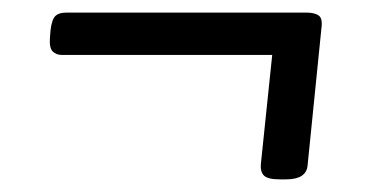

<svg xmlns="http://www.w3.org/2000/svg" viewBox="-20 -361 620 304"><path d="M423 -77Q404 -77 398 -83Q392 -89 393 -101L411 -274H78Q69 -274 63.5 -279.5Q58 -285 59 -300L60 -313Q62 -330 67.5 -335.5Q73 -341 84 -341H466Q478 -341 484.5 -336.5Q491 -332 489 -317L467 -99Q465 -77 433 -77Z"/></svg>

Font: Asap Semi Expanded Semi Expanded Regular
Style: Italic
Weight: 400
Width: 6
Italic angle: -6°
Designer: Pablo Cosgaya
Foundry: Omnibus-Type
Version: Version 3.001; ttfautohint (v1.8.4.7-5d5b)